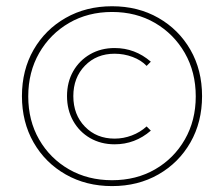

<svg xmlns="http://www.w3.org/2000/svg" viewBox="-20 -554 728 624"><path d="M344.2 50.8Q259.8 50.8 193.4 12.9Q127 -24.9 89.1 -91.1Q51.3 -157.2 51.3 -241.7Q51.3 -326.2 89.1 -392.1Q127 -458 193.4 -495.8Q259.8 -533.7 344.2 -533.7Q428.7 -533.7 494.9 -495.8Q561 -458 598.9 -392.1Q636.7 -326.2 636.7 -241.7Q636.7 -157.2 598.9 -91.1Q561 -24.9 494.9 12.9Q428.7 50.8 344.2 50.8ZM344.2 31.7Q422.9 31.7 484.1 -3.7Q545.4 -39.1 580.8 -100.8Q616.2 -162.6 616.2 -240.7Q616.2 -319.8 580.6 -381.8Q544.9 -443.8 483.6 -479.5Q422.4 -515.1 344.2 -515.1Q266.1 -515.1 204.6 -479.5Q143.1 -443.8 107.4 -381.8Q71.8 -319.8 71.8 -240.7Q71.8 -162.1 107.2 -100.6Q142.6 -39.1 204.1 -3.7Q265.6 31.7 344.2 31.7ZM470.2 -129.4Q418.9 -85 352.5 -85Q308.1 -85 272.9 -105.2Q237.8 -125.5 217.8 -161.1Q197.8 -196.8 197.8 -241.7Q197.8 -287.1 217.8 -322.3Q237.8 -357.4 272.9 -377.7Q308.1 -397.9 352.5 -397.9Q418.9 -397.9 470.2 -353.5L456.5 -339.8Q439 -358.4 410.9 -368.9Q382.8 -379.4 352.5 -379.4Q293.9 -379.4 256.1 -340.6Q218.3 -301.8 218.3 -241.7Q218.3 -181.2 256.1 -142.3Q293.9 -103.5 352.5 -103.5Q381.3 -103.5 408.4 -113.8Q435.5 -124 456.5 -143.1Z"/></svg>

Font: Kumbh Sans Thin
Style: Regular
Weight: 250
Version: Version 1.004